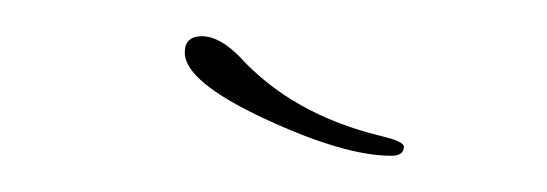

<svg xmlns="http://www.w3.org/2000/svg" viewBox="-20 -297 302 106"><path d="M203 -216Q203 -211 196 -211Q170 -211 126 -231.5Q82 -252 82 -268Q82 -277 91.5 -277Q101 -277 112 -266Q141 -234 190 -222Q203 -219 203 -216Z"/></svg>

Font: Miss Fajardose
Style: Regular
Weight: 400
Version: Version 1.000